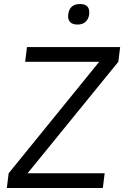

<svg xmlns="http://www.w3.org/2000/svg" viewBox="-20 -934 617 954"><path d="M319 -862Q325 -914 378 -914Q429 -914 423 -862Q420 -839 405 -825.5Q390 -812 366 -812Q339 -812 327.5 -825.5Q316 -839 319 -862ZM117 -73H500L491 0H14L23 -73L473 -627H105L114 -700H577L568 -627Z"/></svg>

Font: Haskoy
Style: Italic
Weight: 400
Designer: Ertekin Erdin
Foundry: Ertekin Erdin
Version: Version 2.000; ttfautohint (v1.8.4.7-5d5b)